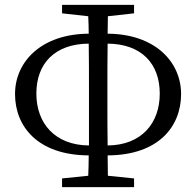

<svg xmlns="http://www.w3.org/2000/svg" viewBox="-20 -762 810 792"><path d="M347 -337C347 -280 347 -221 347 -162C207 -163 130 -253 130 -376C130 -500 206 -581 346 -582C347 -519 347 -455 347 -392ZM423 -395C423 -457 423 -520 424 -582C563 -581 639 -500 639 -376C639 -253 563 -163 424 -162C423 -222 423 -282 423 -337ZM425 -695 533 -707V-742H236V-707L344 -695C345 -671 346 -647 346 -623C151 -622 42 -508 42 -374C42 -241 135 -122 346 -121C346 -93 345 -65 344 -37L236 -26V10H533V-26L425 -37L424 -121C635 -122 727 -241 727 -374C727 -508 618 -622 424 -623Z"/></svg>

Font: Source Han Serif
Style: Regular
Weight: 400
Designer: Ryoko NISHIZUKA 西塚涼子 (kana & ideographs); Frank Grießhammer (Latin, Greek & Cyrillic); Wenlong ZHANG 张文龙 (bopomofo); San
Foundry: Adobe Systems Incorporated
Version: Version 1.001;PS 1.001;hotconv 16.6.54;makeotf.lib2.5.65590